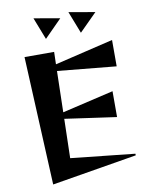

<svg xmlns="http://www.w3.org/2000/svg" viewBox="-106 -1077 901 1163"><g transform="rotate(-10 344.5 -496.0)"><path d="M450 -866 397 -1002 558 -974ZM182 -1002 342 -974 235 -866ZM125 10 88 -780H270L268 -704L628 -790V-628L267 -663L261 -410L577 -484V-325L260 -370L254 -129L648 -87V-77Z"/></g></svg>

Font: Reggae One
Style: Regular
Weight: 400
Designer: Fontworks Inc.
Foundry: Fontworks Inc.
Version: Version 1.100